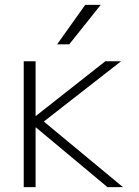

<svg xmlns="http://www.w3.org/2000/svg" viewBox="-20 -773 576 793"><path d="M480 -520 161 -271 488 0H424L128 -247H127V0H78V-520H127V-294H128L415 -520ZM396 -753 266 -590H216L332 -753Z"/></svg>

Font: M PLUS 1p Light
Style: Regular
Weight: 300
Version: Version 1.061